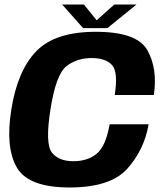

<svg xmlns="http://www.w3.org/2000/svg" viewBox="-20 -821 719 845"><path d="M286 4.1Q467 4.1 540.9 -79.2Q614.9 -162.6 634.1 -274.1H462.5Q445.7 -177.5 405.8 -144.5Q365.8 -111.5 302.8 -111.5Q238.2 -111.5 208.2 -149.9Q178.2 -188.3 202 -339.2Q226.2 -493.4 272.1 -529.4Q317.9 -565.5 382.7 -565.5Q446.1 -565.5 473.4 -534.2Q500.7 -502.8 484.9 -403H657Q674.4 -518.3 628.8 -599.7Q583.3 -681.1 401.7 -681.1Q221.8 -681.1 139.3 -595.3Q56.8 -509.6 29.9 -339.2Q3 -172 54.1 -83.9Q105.2 4.1 286 4.1ZM345.7 -697.3H452.7L580.5 -800.9H482.8L405.3 -731.7L349.7 -800.9H253.7Z"/></svg>

Font: Anybody Thin
Style: Italic
Weight: 100
Italic angle: -10°
Designer: Tyler Finck
Foundry: Etcetera Type Company
Version: Version 1.114;gftools[0.9.25]